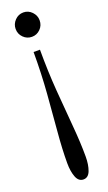

<svg xmlns="http://www.w3.org/2000/svg" viewBox="-144 -599 437 778"><g transform="rotate(-20 74.0 -210.0)"><path d="M73.5 -570.5Q94.5 -570.5 109.8 -554.8Q125 -539 125 -518Q125 -496 109.8 -480.8Q94.5 -465.5 73.5 -465.5Q52 -465.5 36.8 -480.8Q21.5 -496 21.5 -518Q21.5 -539 36.8 -554.8Q52 -570.5 73.5 -570.5ZM85.5 -405.5Q85.5 -312 92 -227.2Q98.5 -142.5 105 -68.8Q111.5 5 111.5 64Q111.5 100 102.2 124.5Q93 149 72 149Q51 149 41.5 124.5Q32 100 32 64Q32 5 38.5 -68.8Q45 -142.5 51.5 -227.2Q58 -312 58 -405.5Z"/></g></svg>

Font: Imbue 10pt
Style: Regular
Weight: 400
Designer: Tyler Finck
Foundry: Etcetera Type Company
Version: Version 1.102; ttfautohint (v1.8.3)